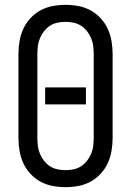

<svg xmlns="http://www.w3.org/2000/svg" viewBox="-20 -763 540 791"><path d="M250 8Q223 8 196.5 3Q170 -2 147 -14.5Q124 -27 105.5 -47Q87 -67 76 -91Q65 -115 60.5 -141.5Q56 -168 56 -195V-540Q56 -567 60.5 -593.5Q65 -620 76 -644Q87 -668 105.5 -688Q124 -708 147 -720.5Q170 -733 196.5 -738Q223 -743 250 -743Q277 -743 303.5 -738Q330 -733 353 -720.5Q376 -708 394.5 -688Q413 -668 424 -644Q435 -620 439.5 -593.5Q444 -567 444 -540V-195Q444 -168 439.5 -141.5Q435 -115 424 -91Q413 -67 394.5 -47Q376 -27 353 -14.5Q330 -2 303.5 3Q277 8 250 8ZM250 -62Q267 -62 283.5 -65.5Q300 -69 314 -78Q328 -87 338.5 -100.5Q349 -114 355.5 -129.5Q362 -145 364 -161.5Q366 -178 366 -195V-540Q366 -557 364 -573.5Q362 -590 355.5 -605.5Q349 -621 338.5 -634.5Q328 -648 314 -657Q300 -666 283.5 -669.5Q267 -673 250 -673Q233 -673 216.5 -669.5Q200 -666 186 -657Q172 -648 161.5 -634.5Q151 -621 144.5 -605.5Q138 -590 136 -573.5Q134 -557 134 -540V-195Q134 -178 136 -161.5Q138 -145 144.5 -129.5Q151 -114 161.5 -100.5Q172 -87 186 -78Q200 -69 216.5 -65.5Q233 -62 250 -62ZM166 -333V-403H334V-333Z"/></svg>

Font: Iosevka srxl
Style: Regular
Weight: 400
Monospace: yes
Designer: Belleve Invis
Foundry: Belleve Invis
Version: Version 33.0.1; ttfautohint (v1.8.3)